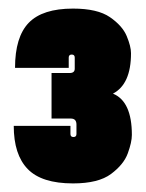

<svg xmlns="http://www.w3.org/2000/svg" viewBox="-20 -808 340 447"><path d="M150 -381Q77 -381 44.5 -414.5Q12 -448 12 -515H144V-496Q144 -489 151 -489Q158 -489 158 -496V-518Q158 -532 145 -532H100V-638H142Q154 -638 154 -648V-674Q154 -681 147 -681Q140 -681 140 -674V-650H15Q15 -722 47 -755Q79 -788 150 -788Q207 -788 236 -768Q265 -748 275 -724Q285 -700 285 -684Q285 -612 243 -590Q287 -572 287 -494Q287 -477 277.5 -451Q268 -425 238.5 -403Q209 -381 150 -381Z"/></svg>

Font: Tanohe Sans ExtraBold
Style: Regular
Weight: 800
Designer: Village Type and Design LLC & Cristiano Sobral
Foundry: Cooper Hewitt Smithsonian Design Museum
Version: Version 1.00;September 29, 2021;FontCreator 13.0.0.2655 64-b